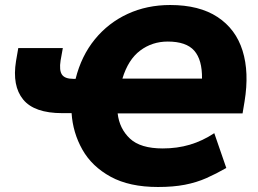

<svg xmlns="http://www.w3.org/2000/svg" viewBox="-20 -736 1031 767"><path d="M611 11Q497 11 422 -30Q347 -71 309 -138.5Q271 -206 266 -284H229Q117 -284 72.5 -338.5Q28 -393 44 -492L53 -544H231L222 -494Q216 -455 227.5 -438Q239 -421 273 -421H282Q305 -513 359 -579Q413 -645 490 -680.5Q567 -716 660 -716Q776 -716 849 -668Q922 -620 949 -533.5Q976 -447 957 -331L949 -283H450Q457 -222 499 -182.5Q541 -143 630 -143Q688 -143 738.5 -158Q789 -173 836 -204L884 -65Q844 -42 804.5 -24.5Q765 -7 718.5 2Q672 11 611 11ZM650 -570Q588 -570 540 -534Q492 -498 469 -422H787Q788 -497 756 -533.5Q724 -570 650 -570Z"/></svg>

Font: Mulish Black
Style: Italic
Weight: 900
Italic angle: -9°
Designer: Vernon Adams
Foundry: Vernon Adams
Version: Version 3.603; ttfautohint (v1.8.3)